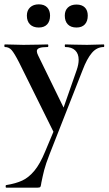

<svg xmlns="http://www.w3.org/2000/svg" viewBox="-38 -591 501 886"><path d="M222 -15 220 40 50 -303Q28 -346 15.5 -360Q3 -374 -15 -374Q-18 -374 -18 -380Q-18 -386 -15 -386Q13 -386 28 -385L70 -384L139 -385Q155 -386 182 -386Q185 -386 185 -380Q185 -374 182 -374Q156 -374 144 -369.5Q132 -365 132 -355Q132 -347 138 -335L265 -75L228 -16L316 -268Q325 -294 325 -315Q325 -343 309 -358.5Q293 -374 263 -374Q261 -374 261 -380Q261 -386 263 -386Q290 -386 304 -385L364 -384L404 -385Q416 -386 441 -386Q443 -386 443 -380Q443 -374 441 -374Q409 -374 386 -347Q363 -320 343 -267L191 120Q173 166 166 193.5Q159 221 153 251Q151 267 148.5 271Q146 275 135 275H-9Q-12 275 -12 269Q-12 263 -9 263Q35 256 65 242Q95 228 121 196.5Q147 165 170 109ZM86 -519Q86 -543 101 -557Q116 -571 141 -571Q166 -571 179.5 -557Q193 -543 193 -519Q193 -493 179.5 -478.5Q166 -464 141 -464Q115 -464 100.5 -478.5Q86 -493 86 -519ZM261 -519Q261 -543 275.5 -556.5Q290 -570 315 -570Q340 -570 353.5 -556.5Q367 -543 367 -519Q367 -493 353.5 -478.5Q340 -464 315 -464Q289 -464 275 -478.5Q261 -493 261 -519Z"/></svg>

Font: Cormorant Garamond
Style: Bold
Weight: 700
Designer: Christian Thalmann (Catharsis Fonts)
Foundry: Catharsis Fonts
Version: Version 4.000